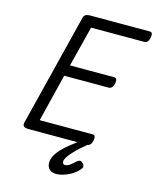

<svg xmlns="http://www.w3.org/2000/svg" viewBox="-157 -980 1086 1337"><g transform="rotate(15 386.0 -311.5)"><path d="M114 0Q89 0 78.5 -9Q68 -18 74 -40L276 -848Q279 -861 290.5 -868Q302 -875 322 -875H754Q765 -875 769.5 -865.5Q774 -856 770 -835Q766 -815 757 -805Q748 -795 736 -795H351L277 -503H596Q608 -503 612.5 -493.5Q617 -484 614 -463Q609 -443 599.5 -433Q590 -423 579 -423H257L172 -80H554Q566 -80 570.5 -70.5Q575 -61 571 -40Q567 -20 557.5 -10Q548 0 537 0ZM379 252Q348 252 330 235.5Q312 219 312 189Q312 165 324.5 140Q337 115 361 89Q385 63 419.5 35.5Q454 8 498 -25L559 -23V-18Q525 10 496.5 35.5Q468 61 447.5 83.5Q427 106 415.5 124.5Q404 143 404 156Q404 166 409 171Q414 176 422 176Q440 176 457 163.5Q474 151 499 128Q504 123 514.5 121Q525 119 537 130Q546 138 548.5 148Q551 158 545 167Q526 193 497.5 212Q469 231 437.5 241.5Q406 252 379 252Z"/></g></svg>

Font: Playwrite IS
Style: Regular
Weight: 400
Designer: Veronika Burian, José Scaglione
Foundry: TypeTogether
Version: Version 1.002